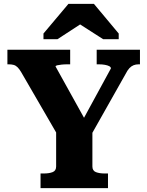

<svg xmlns="http://www.w3.org/2000/svg" viewBox="-20 -965 756 985"><path d="M268 -308 281 -263 88 -596Q79 -611 70 -620Q61 -629 50 -632Q39 -635 25 -635H18V-710H340V-635H326Q309 -635 295.5 -633.5Q282 -632 273.5 -630Q265 -628 265 -624L432 -323L385 -313L549 -614Q549 -621 540.5 -625.5Q532 -630 518 -632.5Q504 -635 487 -635H476V-710H698V-635H691Q677 -635 665.5 -630.5Q654 -626 644 -615.5Q634 -605 624 -585L440 -259L454 -308V-111Q454 -89 472 -82Q490 -75 517 -75H534V0H188V-75H205Q232 -75 250 -82Q268 -89 268 -111ZM462 -945H331L203 -793V-764H275L433 -867L350 -866L509 -764H589V-793Z"/></svg>

Font: Roboto Serif
Style: Bold
Weight: 700
Designer: Greg Gazdowicz
Foundry: Commercial Type
Version: Version 1.008